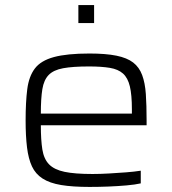

<svg xmlns="http://www.w3.org/2000/svg" viewBox="-20 -729 680 757"><path d="M333 8Q266 8 221 0.5Q176 -7 148 -25Q120 -43 106 -73Q92 -103 86.5 -148Q81 -193 81 -254Q81 -327 87.5 -377.5Q94 -428 117.5 -459Q141 -490 192.5 -504Q244 -518 333 -518Q397 -518 439 -509.5Q481 -501 505 -482.5Q529 -464 540.5 -433Q552 -402 555 -358Q558 -314 558 -255V-235H141Q141 -177 147 -139.5Q153 -102 173.5 -81Q194 -60 234.5 -51.5Q275 -43 345 -43Q375 -43 409.5 -45Q444 -47 477 -49.5Q510 -52 535 -56V-6Q513 -1 479 2Q445 5 407.5 6.5Q370 8 333 8ZM500 -261V-298Q500 -355 492 -388.5Q484 -422 465 -439Q446 -456 413 -461.5Q380 -467 331 -467Q267 -467 229 -460Q191 -453 172 -433.5Q153 -414 147 -377.5Q141 -341 141 -281H520ZM289 -638V-709H351V-638Z"/></svg>

Font: Saira Expanded Light
Style: Regular
Weight: 300
Width: 7
Designer: Hector Gatti with collaboration of the Omnibus-Type team
Foundry: Omnibus-Type
Version: Version 1.101